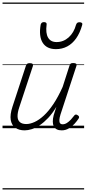

<svg xmlns="http://www.w3.org/2000/svg" viewBox="-20 -1015 686 1520"><path d="M175 17Q131 17 101.5 -3.5Q72 -24 65 -65.5Q58 -107 79 -171L185 -494Q189 -506 195.5 -510.5Q202 -515 216 -515Q232 -515 238 -509Q244 -503 240 -491L132 -164Q118 -122 119 -92.5Q120 -63 137.5 -48Q155 -33 188 -33Q218 -33 253.5 -49Q289 -65 327 -100Q365 -135 402.5 -191Q440 -247 476 -327L530 -495Q534 -508 540 -512Q546 -516 560 -516Q576 -516 582.5 -510.5Q589 -505 585 -493L459 -109Q451 -83 450 -65.5Q449 -48 455.5 -39.5Q462 -31 476 -31Q493 -31 509.5 -41.5Q526 -52 540.5 -67.5Q555 -83 566 -98Q571 -106 578 -108Q585 -110 595 -103Q605 -97 606 -90Q607 -83 602 -76Q590 -57 570.5 -35.5Q551 -14 525 1.5Q499 17 468 17Q444 17 428.5 8.5Q413 0 405.5 -15.5Q398 -31 398 -53Q398 -75 405 -103L426 -169Q395 -117 361.5 -81.5Q328 -46 295 -24Q262 -2 231.5 7.5Q201 17 175 17ZM423 -626Q350 -626 318 -676.5Q286 -727 302 -820Q305 -830 311 -835Q317 -840 328 -840Q340 -840 345.5 -834.5Q351 -829 349 -820Q340 -753 360.5 -717.5Q381 -682 428 -682Q482 -682 523.5 -719Q565 -756 582 -819Q586 -830 592 -834.5Q598 -839 610 -839Q622 -839 628 -833.5Q634 -828 631 -818Q613 -754 583 -711.5Q553 -669 512.5 -647.5Q472 -626 423 -626ZM0 475H646V485H0ZM0 -20H646V0H0ZM0 -505H646V-500H0ZM0 -995H646V-985H0Z"/></svg>

Font: Playwrite SK Guides
Style: Regular
Weight: 400
Designer: Veronika Burian, José Scaglione
Foundry: TypeTogether
Version: Version 1.003